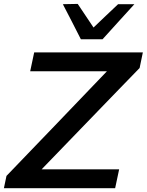

<svg xmlns="http://www.w3.org/2000/svg" viewBox="-28 -988 770 1008"><path d="M-7.5 0 6 -64.5Q39.5 -99.5 82 -143.5Q124 -187 167 -232Q210 -277 246 -314L533.5 -614H130.5L151.5 -713H722L705 -631Q649.5 -574 595.8 -518.5Q542 -463 488.5 -407.5L190.5 -99H597.5L576.5 0ZM396.5 -782Q373 -828.5 349.2 -874.8Q325.5 -921 302 -966L380 -967.5Q400.5 -937 421.2 -906Q442 -875 463 -843.5Q496 -875 528 -905.5Q560 -935.5 592 -966H677.5Q635 -919.5 594 -874.2Q553 -829 510.5 -782Z"/></svg>

Font: Heraclito Medium
Style: Italic
Weight: 500
Italic angle: -12°
Designer: Kostas Bartsokas (font) & Cristiano Sobral (main changes)
Foundry: Kostas Bartsokas (font) & Cristiano Sobral (main changes)
Version: Version 1.00;July 8, 2020;FontCreator 13.0.0.2655 64-bit